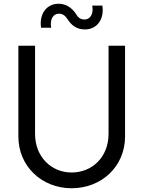

<svg xmlns="http://www.w3.org/2000/svg" viewBox="-20 -994 765 1024"><path d="M433 -837C497 -837 537 -891 526 -964H472C480 -921 462 -890 431 -890C411 -890 397 -899 385 -920C363 -953 332 -974 292 -974C230 -974 188 -921 199 -846H253C245 -890 263 -921 294 -921C313 -921 327 -912 340 -892C364 -854 394 -837 433 -837ZM362 10C521 10 647 -106 647 -266V-750H559V-280C559 -157 472 -74 362 -74C254 -74 167 -157 167 -280V-750H78V-266C78 -106 204 10 362 10Z"/></svg>

Font: Oakes
Style: Regular
Weight: 400
Designer: Samuel Oakes
Foundry: Samuel Oakes
Version: Version 1.003;PS 001.003;hotconv 1.0.88;makeotf.lib2.5.64775